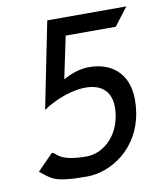

<svg xmlns="http://www.w3.org/2000/svg" viewBox="-71 -638 590 706"><g transform="rotate(-10 224.0 -284.5)"><path d="M26 -37C68 -6 70 11 198 11C287 11 395 -57 416 -188C439 -332 359 -384 275 -384C239 -384 207 -372 177 -356L210 -513H397L448 -580H153L88 -257C187 -325 366 -356 340 -192C326 -104 261 -62 210 -62C100 -62 104 -95 85 -97Z"/></g></svg>

Font: Charger Sport
Style: NrwObl
Weight: 400
Designer: Jasper
Foundry: Cannot Into Space Fonts
Version: Version 1.1